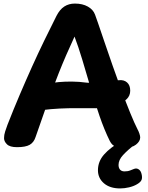

<svg xmlns="http://www.w3.org/2000/svg" viewBox="-20 -809 827 1075"><path d="M179.3 -42.1Q169.7 -11.9 146.5 1.6Q123.3 15 75.2 15Q35.2 15 18.9 -1.2Q2.6 -17.3 2.6 -35.3Q2.6 -53.6 8.8 -72.7Q15.1 -91.9 22.1 -110.9Q56.1 -197.9 90.7 -278.9Q125.3 -360 159.4 -435.7Q193.6 -511.4 228 -582.2Q262.4 -653 295.9 -719.4Q314.3 -755.8 339.8 -772.4Q365.3 -789 399.3 -789Q442 -789 471.8 -772.2Q501.7 -755.4 512.1 -727.2Q515.6 -719.1 529.4 -678.3Q543.3 -637.6 564.2 -576.1Q585.1 -514.7 609.7 -444Q634.3 -373.3 660.1 -303.4Q685.9 -233.6 709.4 -176Q733 -118.4 750 -85Q755.8 -75 760.4 -61.3Q765 -47.7 765 -39.7Q765 -17.7 741.4 0.7Q717.8 19 678.2 19Q651.1 19 629.4 12.6Q607.8 6.1 594.8 -19.6Q563.9 -81.9 537.2 -159.8Q510.4 -237.8 486.8 -319.3Q463.1 -400.8 440.7 -474.9Q418.3 -549.1 397.3 -604.1Q348.3 -499 308.9 -399.7Q269.6 -300.4 238.2 -210.4Q206.9 -120.4 179.3 -42.1ZM211.6 -192.1Q196.6 -191.1 181 -214.7Q165.4 -238.2 165.4 -267.3Q165.4 -291.2 179.5 -305.6Q193.6 -319.9 213.1 -328.4Q232.6 -336.9 249.8 -340.4Q274.9 -346.2 308.1 -349.3Q341.2 -352.4 381.6 -352.3Q421.9 -352.1 467.3 -346Q476.2 -345 500.5 -346.7Q524.8 -348.3 554.6 -350.9Q584.3 -353.4 609.6 -356.1Q634.8 -358.8 645.8 -360Q673.8 -363 691.4 -347.4Q709.1 -331.9 709.1 -301.2Q709.1 -272.6 688.9 -253.6Q668.7 -234.7 637.3 -223.4Q605.9 -212.2 573.4 -207.6Q540.9 -203 516.3 -203Q459.3 -203 410.8 -203.3Q362.3 -203.6 314.9 -201.3Q267.6 -199.1 211.6 -192.1ZM652.9 246Q595.4 246 561.9 217.2Q528.4 188.4 528.4 144Q528.4 95 562.7 56Q596.9 17 662.1 -20H746V-10Q693.3 32.4 668.5 59.6Q643.7 86.7 643.7 114.4Q643.7 130.9 652.1 140.7Q660.6 150.6 677.1 150.6Q696 150.6 709.2 145.1Q722.4 139.7 731.4 136.4Q745.6 131.4 757.1 139.6Q768.7 147.7 772.7 165.6Q777.7 185.6 772.5 198.3Q767.3 211 747 222.7Q728 233.9 702.6 239.9Q677.1 246 652.9 246Z"/></svg>

Font: Playpen Sans Deva
Style: Regular
Weight: 400
Designer: Pooja Saxena, Gunjan Panchal, Laura Meseguer, Veronika Burian, José Scaglione
Foundry: TypeTogether
Version: Version 2.000